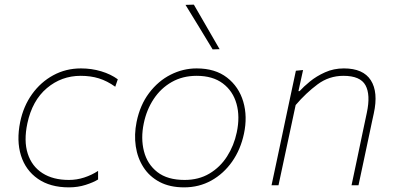

<svg xmlns="http://www.w3.org/2000/svg" viewBox="-20 -799 1708 828"><path d="M277 9Q196.5 9 143.5 -27.8Q90.5 -64.5 70.5 -128.2Q50.5 -192 67 -273Q81 -341 118.2 -393Q155.5 -445 209.8 -474.5Q264 -504 329 -504Q375 -504 416.5 -491.5Q458 -479 488 -457L477 -425Q442 -450 406.5 -461Q371 -472 328 -472Q245 -472 182 -418.8Q119 -365.5 98 -267Q82 -191.5 99.5 -136.8Q117 -82 162.8 -52.5Q208.5 -23 277 -23Q311 -23 343.2 -33.5Q375.5 -44 403 -62V-25Q383 -12.5 349.5 -1.8Q316 9 277 9Z M774 9Q712.5 9 668.5 -14.2Q624.5 -37.5 598.8 -77.5Q573 -117.5 565.5 -168Q558 -218.5 569 -273Q584 -346.5 623.2 -398.2Q662.5 -450 716 -477Q769.5 -504 828 -504Q908 -504 959 -464.5Q1010 -425 1029 -360.8Q1048 -296.5 1032 -222Q1017.5 -154 981 -102Q944.5 -50 891.5 -20.5Q838.5 9 774 9ZM776 -23Q837 -23 883.2 -50.5Q929.5 -78 959.2 -124.5Q989 -171 1001 -228Q1015.5 -296 1000 -351.2Q984.5 -406.5 941 -439.2Q897.5 -472 828 -472Q767.5 -472 720.5 -445.2Q673.5 -418.5 642.8 -372Q612 -325.5 600 -267Q586.5 -202.5 600.8 -146.8Q615 -91 658.5 -57Q702 -23 776 -23ZM897 -586Q868 -634 838.8 -682Q809.5 -730 780 -778L816 -779Q871.5 -684 927 -587Z M1151 0Q1163 -56.5 1174.2 -108.8Q1185.5 -161 1198 -221L1208.5 -271Q1218 -315.5 1230.2 -373.2Q1242.5 -431 1256 -494L1287 -497L1267 -406H1272Q1288.5 -424.5 1316.5 -447.5Q1344.5 -470.5 1381.8 -487.2Q1419 -504 1463 -504Q1546.5 -504 1579.2 -452.8Q1612 -401.5 1592 -310Q1587.5 -289.5 1583.2 -269.5Q1579 -249.5 1573 -221Q1560.5 -161 1549.2 -108.8Q1538 -56.5 1526 0H1496Q1508 -57 1519 -108.8Q1530 -160.5 1542.5 -221L1562 -313Q1578.5 -390.5 1556.2 -431.2Q1534 -472 1461 -472Q1399 -472 1349.5 -435.2Q1300 -398.5 1255 -346L1228.5 -222Q1215.5 -160.5 1204.2 -108.5Q1193 -56.5 1181 0Z"/></svg>

Font: Commissioner Thin
Style: Italic
Weight: 100
Italic angle: -12°
Designer: Kostas Bartsokas
Foundry: Kostas Bartsokas
Version: Version 1.000; ttfautohint (v1.8.3)